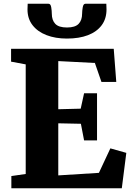

<svg xmlns="http://www.w3.org/2000/svg" viewBox="-20 -1003 704 1023"><path d="M117 -76V-660L39 -674.5V-743H586L599.5 -566.5H520.5L485.5 -667.5L290.5 -677.5V-421L410 -424L428 -506H497V-255H428L411 -343.5L290.5 -346V-68.5L507 -82L568 -212.5L653 -188.5L629 0H40.5V-65ZM238.5 -983Q250 -983 253 -963.8Q256 -944.5 256 -930.5Q256 -895.5 274.5 -876Q293 -856.5 337 -856.5Q380.5 -856.5 399 -876Q417.5 -895.5 417.5 -930.5Q417.5 -944.5 420.8 -963.8Q424 -983 435 -983H546.5Q546.5 -975.5 547 -968Q547.5 -960.5 547.5 -952.5Q547.5 -903 521.5 -868.2Q495.5 -833.5 448.5 -815.5Q401.5 -797.5 336.5 -797.5Q275 -797.5 227.8 -815.8Q180.5 -834 153.5 -868.8Q126.5 -903.5 126.5 -952.5Q126.5 -960.5 127 -968Q127.5 -975.5 127.5 -983Z"/></svg>

Font: Merriweather 20pt Black
Style: Regular
Weight: 900
Version: Version 2.100